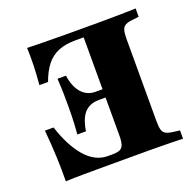

<svg xmlns="http://www.w3.org/2000/svg" viewBox="-105 -681 806 791"><g transform="rotate(-20 297.5 -285.5)"><path d="M419.4 -2.4H406.5H244.4Q176.6 -2.4 131 -2Q85.5 -1.6 54 0Q54.8 -52.4 52.4 -108.9Q50 -165.3 44.4 -225.8H82.3Q96 -183.1 113.7 -148.8Q131.5 -114.5 152.8 -89.5Q174.2 -64.5 199.2 -51.6Q224.2 -38.7 251.6 -38.7H273.4Q294.4 -38.7 305.6 -44Q316.9 -49.2 321.4 -63.3Q325.8 -77.4 325.8 -102.4V-532.3H287.9Q245.2 -532.3 214.1 -519.4Q183.1 -506.5 161.7 -479.4Q140.3 -452.4 125 -409.7H87.1Q91.1 -453.2 92.3 -494Q93.5 -534.7 91.9 -571Q124.2 -570.2 169.4 -569.4Q214.5 -568.5 282.3 -568.5H406.5H419.4Q443.5 -568.5 471 -569Q498.4 -569.4 524.2 -569.8Q550 -570.2 567.7 -571V-534.7L542.7 -531.5Q521 -529.8 509.3 -523.8Q497.6 -517.7 493.5 -504.4Q489.5 -491.1 489.5 -465.3V-105.6Q489.5 -79.8 493.5 -66.5Q497.6 -53.2 509.3 -47.6Q521 -41.9 542.7 -39.5L567.7 -36.3V0Q550 -0.8 524.2 -1.2Q498.4 -1.6 471 -2Q443.5 -2.4 419.4 -2.4ZM363.7 -268.5H208.9V-304.8H363.7ZM202.4 -165.3H164.5Q166.9 -191.9 167.7 -212.1Q168.5 -232.3 169 -250Q169.4 -267.7 169.4 -287.1Q169.4 -316.9 169 -343.1Q168.5 -369.4 166.1 -408.9H203.2Q210.5 -358.9 234.3 -331.9Q258.1 -304.8 296 -304.8V-268.5Q269.4 -268.5 250 -257.3Q230.6 -246 219 -222.6Q207.3 -199.2 202.4 -165.3Z"/></g></svg>

Font: Playfair 9pt Black
Style: Regular
Weight: 900
Designer: Claus Eggers Sørensen
Foundry: Claus Eggers Sørensen
Version: Version 2.203